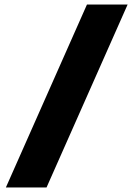

<svg xmlns="http://www.w3.org/2000/svg" viewBox="-20 -790 591 850"><path d="M6 40 365 -770H545L186 40Z"/></svg>

Font: M PLUS 2 Thin Black
Style: Regular
Weight: 900
Version: Version 1.001